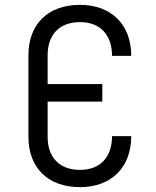

<svg xmlns="http://www.w3.org/2000/svg" viewBox="-20 -760 640 790"><path d="M309 10C438 10 520 -71 520 -200H441C441 -112 391 -61 309 -61C226 -61 176 -111 176 -197V-342H401V-414H176V-533C176 -619 226 -669 309 -669C391 -669 441 -618 441 -530H520C520 -659 438 -740 309 -740C178 -740 97 -661 97 -533V-197C97 -69 178 10 309 10Z"/></svg>

Font: JetBrains Mono Light
Style: Regular
Weight: 336
Monospace: yes
Designer: Philipp Nurullin, Konstantin Bulenkov
Foundry: JetBrains
Version: Version 2.305